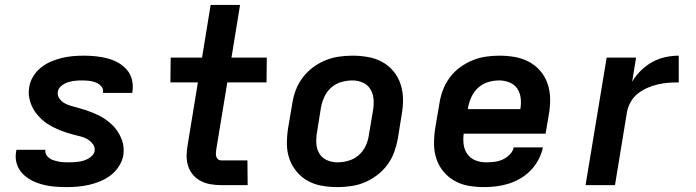

<svg xmlns="http://www.w3.org/2000/svg" viewBox="-20 -755 2840 783"><path d="M252 8Q226 8 201.5 6Q177 4 153 -2.5Q129 -9 108 -20Q87 -31 71 -48Q55 -65 48 -88.5Q41 -112 46 -138L47 -144H166L165 -143Q164 -132 169 -123.5Q174 -115 182 -109.5Q190 -104 199.5 -101Q209 -98 219 -96Q229 -94 239.5 -93.5Q250 -93 260 -93Q270 -93 280 -93.5Q290 -94 300.5 -95.5Q311 -97 321 -100Q331 -103 340 -108Q349 -113 356.5 -121Q364 -129 366 -139Q368 -155 359 -167Q350 -179 338 -186.5Q326 -194 311 -198Q296 -202 281.5 -205.5Q267 -209 253 -213.5Q239 -218 225.5 -223.5Q212 -229 199 -235.5Q186 -242 173.5 -250Q161 -258 151 -267.5Q141 -277 131.5 -288Q122 -299 115 -312Q108 -325 103.5 -339Q99 -353 97.5 -368Q96 -383 99 -399Q102 -421 114.5 -442Q127 -463 146 -478.5Q165 -494 187 -503.5Q209 -513 231.5 -518.5Q254 -524 276.5 -526Q299 -528 321 -528Q346 -528 370.5 -525.5Q395 -523 418 -517Q441 -511 461.5 -499.5Q482 -488 497 -471Q512 -454 518 -430.5Q524 -407 520 -382L519 -376H400V-377Q403 -392 393 -403Q383 -414 370 -419Q357 -424 342.5 -425.5Q328 -427 313 -427Q299 -427 285 -425.5Q271 -424 257 -419.5Q243 -415 230.5 -405Q218 -395 216 -382Q213 -366 222 -353.5Q231 -341 243.5 -334Q256 -327 270.5 -323Q285 -319 299.5 -315Q314 -311 328 -306.5Q342 -302 355.5 -296.5Q369 -291 382.5 -284.5Q396 -278 407.5 -270Q419 -262 430 -252.5Q441 -243 450 -232Q459 -221 466 -208.5Q473 -196 478 -182Q483 -168 484 -152.5Q485 -137 483 -122Q479 -99 465.5 -77.5Q452 -56 432.5 -41Q413 -26 390.5 -16.5Q368 -7 344.5 -1.5Q321 4 298 6Q275 8 252 8Z M990 0H882Q861 0 839.5 -3.5Q818 -7 799.5 -16.5Q781 -26 767.5 -41.5Q754 -57 747.5 -77Q741 -97 741 -118.5Q741 -140 745 -162L787 -419H675L676 -520H804L839 -735H959L924 -520H1068L1067 -419H907L862 -146Q861 -138 860.5 -130.5Q860 -123 862 -116.5Q864 -110 869 -105.5Q874 -101 882 -101H989Z M1356 8Q1324 8 1292.5 2.5Q1261 -3 1235 -17.5Q1209 -32 1189.5 -55.5Q1170 -79 1160 -108Q1150 -137 1150 -169Q1150 -201 1155 -233L1172 -333Q1176 -360 1186 -387Q1196 -414 1214 -438Q1232 -462 1256 -480Q1280 -498 1307 -509Q1334 -520 1362 -524Q1390 -528 1417 -528Q1449 -528 1480.5 -522.5Q1512 -517 1538.5 -502.5Q1565 -488 1584.5 -464.5Q1604 -441 1613.5 -412Q1623 -383 1623.5 -351Q1624 -319 1618 -287L1602 -187Q1597 -160 1587 -133Q1577 -106 1559 -82Q1541 -58 1517 -40Q1493 -22 1466.5 -11Q1440 0 1411.5 4Q1383 8 1356 8ZM1356 -93Q1378 -93 1401 -99.5Q1424 -106 1442.5 -122Q1461 -138 1471 -159.5Q1481 -181 1484 -203L1501 -303Q1505 -326 1503.5 -349Q1502 -372 1491 -390.5Q1480 -409 1460 -418Q1440 -427 1417 -427Q1395 -427 1372 -420.5Q1349 -414 1331 -398Q1313 -382 1303 -360.5Q1293 -339 1289 -317L1273 -217Q1269 -194 1270 -171Q1271 -148 1282 -129.5Q1293 -111 1313 -102Q1333 -93 1356 -93Z M1953 8Q1921 8 1890 2.5Q1859 -3 1833 -18Q1807 -33 1788 -56Q1769 -79 1759.5 -108Q1750 -137 1750 -169Q1750 -201 1755 -233L1772 -333Q1776 -360 1786 -387Q1796 -414 1813.5 -438Q1831 -462 1855.5 -480Q1880 -498 1907 -509Q1934 -520 1961.5 -524Q1989 -528 2016 -528Q2049 -528 2080 -522.5Q2111 -517 2138 -502.5Q2165 -488 2184.5 -464.5Q2204 -441 2213.5 -412.5Q2223 -384 2223.5 -351.5Q2224 -319 2218 -287L2205 -210H1871Q1868 -187 1871 -165Q1874 -143 1886.5 -126Q1899 -109 1919 -101Q1939 -93 1962 -93Q1979 -93 1996 -95Q2013 -97 2029 -104Q2045 -111 2058.5 -124.5Q2072 -138 2075 -154H2194Q2189 -129 2176.5 -105Q2164 -81 2145.5 -61.5Q2127 -42 2103.5 -28Q2080 -14 2054.5 -6Q2029 2 2003.5 5Q1978 8 1953 8ZM1888 -310H2102Q2106 -333 2103.5 -354.5Q2101 -376 2090 -393Q2079 -410 2058.5 -418.5Q2038 -427 2016 -427Q1994 -427 1971.5 -420.5Q1949 -414 1931 -398Q1913 -382 1903 -360.5Q1893 -339 1889 -317Z M2368 0 2454 -520H2574L2558 -422Q2573 -447 2594.5 -468Q2616 -489 2641 -502.5Q2666 -516 2693.5 -522Q2721 -528 2748 -528V-419Q2727 -419 2706 -417.5Q2685 -416 2663.5 -411Q2642 -406 2621 -397Q2600 -388 2582 -374Q2564 -360 2552.5 -340Q2541 -320 2537 -299L2488 0Z"/></svg>

Font: Iosevka Aile Oblique
Style: Bold
Weight: 700
Italic angle: -9°
Designer: Belleve Invis
Foundry: Belleve Invis
Version: Version 31.1.0; ttfautohint (v1.8.4)